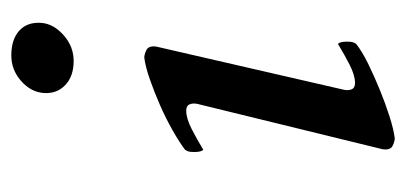

<svg xmlns="http://www.w3.org/2000/svg" viewBox="-214 -510 735 348"><g transform="rotate(-90 154.0 -335.5)"><path d="M166 -81Q164 -73 166.5 -66.5Q169 -60 178 -60Q192 -60 211.5 -70Q231 -80 249 -91Q253 -87 253 -75Q253 -67 252 -64Q251 -61 249 -58Q235 -47 212.5 -36Q190 -25 165.5 -15Q141 -5 117.5 2.5Q94 10 78 12Q72 12 64 8Q56 4 58 -10L140 -345Q142 -353 139.5 -359.5Q137 -366 128 -366Q114 -366 94.5 -356Q75 -346 57 -335Q53 -339 53 -351Q53 -359 54 -362Q55 -365 57 -368Q70 -378 92 -390.5Q114 -403 138 -413.5Q162 -424 185 -432Q208 -440 224 -442Q230 -442 238 -438Q246 -434 244 -420ZM160 -625Q162 -648 182 -665.5Q202 -683 228 -683Q257 -683 273 -668.5Q289 -654 287 -628Q285 -606 264.5 -588Q244 -570 218 -570Q190 -570 174 -585.5Q158 -601 160 -625Z"/></g></svg>

Font: Lusitana
Style: Italic
Weight: 400
Italic angle: -12°
Designer: Ana Paula Megda
Foundry: Ana Paula Megda
Version: Version 1.000; ttfautohint (v1.1) -l 8 -r 50 -G 200 -x 14 -D